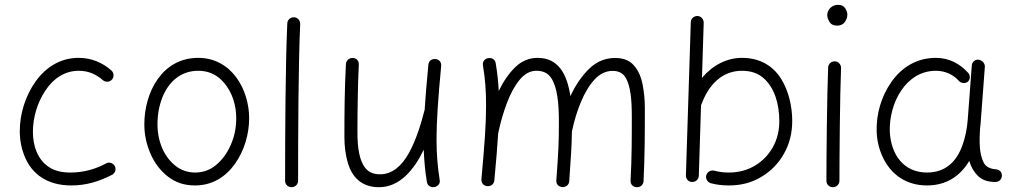

<svg xmlns="http://www.w3.org/2000/svg" viewBox="-20 -759 4275 806"><path d="M450.2 -425.3C460 -436.5 458.5 -454.1 447.3 -463.4C409.7 -496.6 363.8 -516.1 309.6 -516.1C233.9 -516.1 172.4 -477.1 129.4 -417C86.4 -356.4 63 -280.8 63 -208.5C63 -168.5 70.8 -131.3 85.9 -96.7C116.2 -27.3 179.2 19.5 279.3 19.5C343.3 19.5 395.5 2.4 446.8 -23.4C460.4 -28.8 468.8 -43.9 463.4 -58.1C459 -71.8 442.4 -80.1 428.7 -74.7C385.3 -50.8 334 -34.7 275.9 -34.7C237.8 -34.7 207 -42.5 184.1 -58.6C137.7 -90.3 118.2 -145.5 118.2 -206.1C118.2 -266.6 137.2 -329.1 170.9 -379.4C204.1 -429.7 252 -461.9 310.5 -461.9C351.1 -461.9 383.3 -447.3 412.1 -422.4C423.3 -412.6 440.9 -414.1 450.2 -425.3Z M812 -516.1C659.7 -516.1 585.9 -370.6 585.9 -237.3C585.9 -193.8 594.7 -152.8 611.8 -113.8C628.9 -74.2 653.3 -42.5 685.1 -17.6C716.8 7.3 754.4 19.5 798.8 19.5C871.1 19.5 927.7 -16.6 966.8 -71.8C1005.4 -126.5 1025.9 -195.8 1025.9 -262.7C1025.9 -382.8 952.6 -516.1 812 -516.1ZM812 -461.9C844.7 -461.9 873 -452.6 897 -434.1C944.3 -396.5 971.7 -332.5 971.7 -262.7C971.7 -223.1 964.4 -186.5 949.2 -151.9C934.1 -117.2 914.1 -88.9 888.2 -67.4C862.3 -45.4 832.5 -34.7 798.8 -34.7C768.6 -34.7 741.7 -43.9 717.8 -62C670.4 -98.6 641.1 -162.6 641.1 -237.3C641.1 -277.3 647.9 -314.5 661.1 -348.6C688 -417 739.7 -461.9 812 -461.9Z M1214.4 -686.5C1199.2 -687 1186.5 -675.8 1186 -660.6C1178.2 -493.2 1176.8 -190.9 1176.8 0C1176.8 15.1 1188.5 26.9 1203.6 26.9C1218.8 26.9 1231.4 15.1 1231.4 0C1231.4 -189.9 1232.4 -494.1 1240.2 -657.7C1240.7 -672.9 1229.5 -686 1214.4 -686.5Z M1832 -481.9C1833.5 -500 1821.8 -509.8 1808.6 -511.2C1794.4 -512.7 1779.8 -504.9 1778.3 -487.3C1771 -413.6 1766.1 -351.6 1762.7 -298.3C1762.2 -297.4 1762.2 -296.4 1761.7 -294.9C1746.6 -234.9 1725.6 -168.9 1696.3 -116.2C1666.5 -63 1627.4 -27.3 1575.2 -27.3C1549.3 -27.3 1529.3 -35.2 1515.6 -51.3C1488.3 -83 1480.5 -139.2 1480.5 -203.6C1480.5 -255.9 1481 -304.2 1481.9 -348.6C1482.4 -393.1 1483.9 -439.5 1486.3 -488.3C1486.8 -503.4 1477.5 -515.6 1459.5 -515.6C1443.4 -515.6 1432.6 -502.9 1432.1 -489.3C1426.3 -380.4 1425.8 -283.7 1425.8 -182.6C1425.8 -146 1430.2 -111.3 1439 -79.6C1456.5 -15.6 1497.6 26.9 1571.3 26.9C1656.7 26.9 1717.8 -44.9 1758.8 -130.4C1760.7 -83 1764.6 -40 1772 4.4C1774.4 22.5 1791.5 29.3 1805.7 25.9C1817.9 22.5 1829.1 12.2 1825.7 -3.9C1817.4 -58.1 1812.5 -108.9 1812.5 -172.9C1812.5 -248.5 1818.8 -342.8 1832 -481.9Z M2001 -6.8C1999.5 10.7 2011.7 21 2024.9 22.5C2038.6 23.9 2053.2 16.1 2055.2 -1.5C2062.5 -79.6 2067.9 -144 2071.3 -199.2C2080.6 -244.6 2093.3 -287.6 2108.4 -327.6C2123.5 -367.2 2141.1 -399.9 2162.1 -424.8C2182.6 -449.7 2206.1 -461.9 2231.9 -461.9C2259.8 -461.9 2280.3 -452.1 2293.5 -432.1C2320.3 -392.6 2326.2 -323.2 2326.2 -245.6C2326.2 -159.2 2324.2 -122.1 2315.4 -2C2314 16.1 2326.7 24.9 2340.3 26.4C2354 26.9 2368.2 19 2369.6 2C2376.5 -100.1 2379.9 -142.1 2380.9 -207C2390.1 -251.5 2402.8 -293 2418.9 -331.5C2435.1 -370.1 2454.1 -401.9 2476.6 -425.8C2498.5 -449.7 2523.9 -461.4 2552.2 -461.4C2576.2 -461.4 2593.8 -452.6 2605 -435.1C2627.9 -399.4 2632.3 -337.4 2632.3 -266.6C2632.3 -180.2 2632.3 -98.1 2627 0C2626.5 14.2 2636.7 26.9 2653.8 26.9C2670.9 26.9 2681.2 14.6 2681.6 0.5C2687 -108.4 2687 -206.1 2687 -306.2C2687 -340.8 2683.6 -374.5 2677.2 -406.2C2670.9 -438 2658.7 -464.4 2640.6 -484.9C2622.6 -505.4 2596.7 -515.6 2562.5 -515.6C2520.5 -515.6 2483.9 -500.5 2452.6 -469.7C2421.4 -439 2395.5 -400.9 2374.5 -355.5C2360.8 -444.8 2326.2 -516.1 2236.8 -516.1C2201.2 -516.1 2169.4 -502.9 2142.6 -476.6C2115.7 -450.2 2092.8 -417 2073.7 -377C2071.8 -417.5 2067.4 -454.6 2061 -493.2C2058.6 -511.2 2042 -518.1 2027.8 -514.6C2015.6 -512.2 2004.9 -501.5 2007.3 -484.4C2016.6 -430.2 2020.5 -379.9 2020.5 -315.9C2020.5 -277.8 2019 -234.4 2015.6 -185.1C2012.2 -135.7 2007.3 -76.7 2001 -6.8Z M2907.7 -691.9C2892.6 -691.9 2879.9 -680.7 2879.9 -665.5L2859.4 -22.9C2858.9 -7.8 2870.1 4.9 2885.3 4.9C2900.4 5.4 2913.1 -5.9 2913.6 -21L2922.9 -318.4C2924.8 -320.8 2926.3 -323.7 2926.8 -326.7C2962.4 -418.9 3024.4 -461.9 3094.2 -461.9C3130.9 -461.9 3161.1 -452.1 3184.1 -432.1C3230.5 -392.6 3251.5 -324.2 3251.5 -250C3251.5 -209.5 3242.2 -173.3 3224.1 -140.6C3187 -75.7 3121.6 -34.7 3040 -34.7C3018.6 -34.7 2998 -37.1 2978.5 -42.5C2964.4 -46.4 2948.2 -37.1 2944.8 -22.9C2940.9 -8.8 2950.2 6.3 2964.4 10.3C2988.3 16.6 3013.2 19.5 3040 19.5C3090.8 19.5 3136.2 7.8 3176.3 -16.6C3216.3 -40.5 3248 -72.8 3271 -113.8C3293.9 -154.3 3305.7 -200.2 3305.7 -251C3305.7 -311 3291.5 -376 3258.8 -428.7C3225.6 -481 3172.4 -516.1 3094.2 -516.1C3031.2 -516.1 2971.7 -485.4 2926.8 -432.1L2934.1 -663.6C2934.1 -678.7 2922.9 -691.4 2907.7 -691.9Z M3452.6 -694.8C3452.6 -687.5 3455.6 -678.2 3461.9 -667.5C3468.3 -656.7 3479 -651.4 3495.1 -651.4C3508.3 -651.4 3519 -656.2 3526.4 -666.5C3533.7 -676.8 3537.1 -687 3537.1 -698.2C3537.1 -705.6 3534.2 -714.4 3528.3 -724.1C3522 -733.9 3511.7 -738.8 3497.6 -738.8C3471.7 -738.8 3452.6 -717.8 3452.6 -694.8ZM3484.9 -501.5H3483.4C3469.7 -501.5 3457 -490.7 3456.5 -475.6C3451.7 -360.8 3449.2 -101.6 3449.2 0C3449.2 15.1 3460.9 26.9 3476.1 26.9C3491.2 26.9 3503.9 15.1 3503.9 0C3503.9 -101.1 3505.9 -360.4 3510.7 -472.7V-474.1C3510.7 -487.8 3500 -501 3484.9 -501.5Z M3871.6 -34.7C3773.4 -34.7 3720.2 -109.9 3715.3 -206.1C3711.4 -325.7 3782.2 -461.9 3908.7 -461.9C3950.2 -461.9 3982.9 -443.8 4002.9 -421.9C4012.2 -409.7 4029.8 -406.7 4041.5 -415C4052.7 -423.3 4054.7 -440.9 4044.9 -452.6C4011.2 -489.7 3966.8 -516.1 3908.2 -516.1C3828.6 -516.1 3765.6 -476.6 3722.7 -416C3679.7 -355.5 3657.7 -279.3 3660.2 -206.5C3661.6 -165.5 3671.4 -127.9 3688.5 -93.8C3722.7 -24.9 3785.6 19.5 3871.6 19.5C3954.1 19.5 4012.2 -21.5 4048.8 -83.5C4056.2 -58.1 4068.4 -37.1 4085.4 -20.5C4102.5 -3.4 4127 4.9 4158.7 4.9C4173.8 4.9 4186 -6.8 4186 -22C4185.5 -38.1 4175.3 -45.4 4165 -47.9C4136.2 -49.3 4117.7 -59.1 4108.9 -77.6C4100.1 -95.7 4094.7 -117.7 4093.3 -143.1C4091.8 -167 4092.3 -195.3 4094.2 -221.2C4095.7 -230.5 4096.7 -240.2 4097.2 -250L4114.3 -478C4115.7 -492.2 4103.5 -506.3 4088.4 -508.3C4074.2 -510.3 4061 -500 4059.6 -484.9L4042.5 -257.3C4039.6 -217.3 4031.7 -180.7 4019.5 -147C3994.6 -79.6 3948.2 -34.7 3871.6 -34.7Z"/></svg>

Font: Mikhak Light
Style: Regular
Weight: 300
Designer: Amin Abedi
Version: Version 3.2